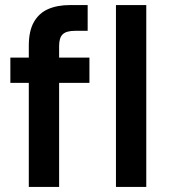

<svg xmlns="http://www.w3.org/2000/svg" viewBox="-20 -740 667 760"><path d="M94 0V-559Q94 -617 114 -652.5Q134 -688 170.5 -704Q207 -720 258 -720H327V-618H277Q243 -618 228.5 -604.5Q214 -591 214 -558V0ZM21 -412V-512H334V-412ZM439 0V-720H559V0Z"/></svg>

Font: DM Sans 12pt SemiBold
Style: Regular
Weight: 600
Version: Version 4.004;gftools[0.9.30]